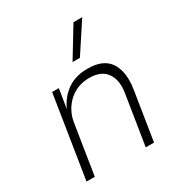

<svg xmlns="http://www.w3.org/2000/svg" viewBox="-185 -932 1002 1064"><g transform="rotate(-30 315.5 -400.5)"><path d="M60 0 143 -525H186L166 -402Q195 -466 247.5 -502.5Q300 -539 376 -539H379Q478 -539 518 -478Q546 -434 546 -369Q546 -342 541 -310L492 0H439L490 -322Q493 -341 493 -358Q493 -409 468 -444Q435 -490 359 -490Q321 -490 288 -477.5Q255 -465 229.5 -442Q204 -419 186.5 -387.5Q169 -356 163 -317L113 0ZM324 -612 439 -801H495L371 -612Z"/></g></svg>

Font: Sora ExtraLight
Style: Italic
Weight: 200
Designer: Jonathan Barnbrook, Juli√°n Moncada
Version: Version 1.000